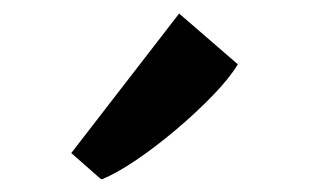

<svg xmlns="http://www.w3.org/2000/svg" viewBox="-20 -898 468 291"><path d="M133 -626.5 88 -666 251.5 -877.5 340.5 -800.5Q327.5 -779 302.2 -753Q277 -727 246.5 -701.2Q216 -675.5 186.5 -655.5Q157 -635.5 135 -626.5Z"/></svg>

Font: Merriweather 36pt
Style: Bold
Weight: 700
Designer: Eben Sorkin
Foundry: Eben Sorkin
Version: Version 2.100